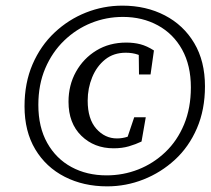

<svg xmlns="http://www.w3.org/2000/svg" viewBox="-20 -647 750 681"><path d="M360 14Q276 14 209.5 -20Q143 -54 105 -117.5Q67 -181 67 -270Q67 -353 95.5 -419Q124 -485 173.5 -531.5Q223 -578 285 -602.5Q347 -627 414 -627Q498 -627 564.5 -592.5Q631 -558 669 -494Q707 -430 707 -341Q707 -258 678.5 -192Q650 -126 600.5 -80.5Q551 -35 489 -10.5Q427 14 360 14ZM358 -25Q417 -25 470.5 -46Q524 -67 566.5 -107.5Q609 -148 633 -206Q657 -264 657 -337Q657 -415 626 -471Q595 -527 540 -557Q485 -587 416 -587Q357 -587 303.5 -565.5Q250 -544 207.5 -503Q165 -462 140.5 -404.5Q116 -347 116 -275Q116 -196 147.5 -140Q179 -84 233.5 -54.5Q288 -25 358 -25ZM383 -121Q314 -121 268.5 -165.5Q223 -210 223 -286Q223 -345 249.5 -392.5Q276 -440 322 -468Q368 -496 428 -496Q455 -496 478 -490Q501 -484 526 -468L514 -383H473L472 -467L503 -433Q474 -460 426 -460Q383 -460 353 -436Q323 -412 307 -373Q291 -334 291 -290Q291 -225 321.5 -190.5Q352 -156 395 -156Q414 -156 432.5 -162Q451 -168 468 -177L427 -145L456 -231H497L482 -145Q461 -135 437 -128Q413 -121 383 -121Z"/></svg>

Font: Lisu Bosa SemiBold
Style: Italic
Weight: 600
Italic angle: -19°
Designer: David Morse, Annie Olsen, Victor Gaultney, Frank Grießhammer (Latin)
Foundry: SIL International
Version: Version 2.000